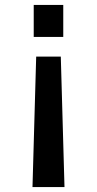

<svg xmlns="http://www.w3.org/2000/svg" viewBox="-20 -540 394 780"><path d="M112 220 127 -310H227L242 220ZM117 -390V-520H237V-390Z"/></svg>

Font: Mplus 1p Medium
Style: Regular
Weight: 500
Version: Version 1.061